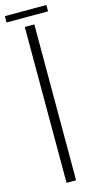

<svg xmlns="http://www.w3.org/2000/svg" viewBox="-148 -915 482 952"><g transform="rotate(-15 92.5 -439.0)"><path d="M67.5 0V-800H116.5V0ZM-14 -877.5H199V-845H-14Z"/></g></svg>

Font: Big Shoulders Text ExtraLight
Style: Regular
Weight: 250
Version: Version 2.002